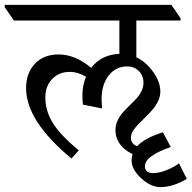

<svg xmlns="http://www.w3.org/2000/svg" viewBox="-62 -642 789 790"><path d="M706.5 93.8Q650.4 127.9 598.1 127.9Q558.6 127.9 519 91.6Q479.5 55.2 479.5 18.6Q479.5 4.9 483.4 -8.3Q466.8 -15.6 449.7 -29.8Q432.6 -43.9 422.9 -63.5Q413.1 -83 413.1 -106Q413.1 -127 421.4 -145Q429.7 -163.1 441.4 -176.8Q453.1 -190.4 473.1 -210Q492.2 -228.5 502.9 -240.7Q513.7 -252.9 521 -268.6Q528.3 -284.2 528.3 -301.8Q528.3 -330.6 509.5 -349.6Q490.7 -368.7 461.4 -368.7Q414.6 -368.7 385.3 -331.5Q356 -294.4 356 -233.4L357.9 -195.8L279.3 -211.4Q276.9 -229.5 276.9 -248Q276.9 -290.5 292 -326.2Q258.8 -346.2 224.6 -346.2Q180.7 -346.2 152.6 -316.9Q124.5 -287.6 124.5 -240.7Q124.5 -187 154.8 -137Q185.1 -86.9 262.2 -23.4L231.9 10.3Q45.4 -144.5 45.4 -278.8Q45.4 -341.8 81.8 -379.9Q118.2 -418 178.7 -418Q247.6 -418 313 -362.8Q355.5 -417.5 429.2 -420.4V-557.6H-4.9L-42.5 -612.3V-622.1H643.1L680.7 -567.4V-557.6H499V-406.2Q537.6 -388.2 567.6 -346.9Q597.7 -305.7 597.7 -265.6Q597.7 -244.1 587.9 -224.6Q578.1 -205.1 564.5 -189.5Q550.8 -173.8 528.8 -152.3Q502.4 -127 489.5 -109.9Q476.6 -92.8 476.6 -75.2Q476.6 -50.3 502.4 -40.5Q533.2 -74.2 608.4 -97.7L640.6 -37.1Q589.8 -19.5 562 0Q534.2 19.5 534.2 43.5Q534.2 56.6 543.5 63.5Q552.7 70.3 567.4 70.3Q594.2 70.3 626.2 56.9Q658.2 43.5 674.3 29.8Z"/></svg>

Font: Noto Serif Devanagari
Style: Regular
Weight: 400
Designer: Monotype Design Team
Foundry: Monotype Imaging Inc.
Version: Version 1.01